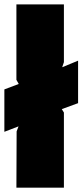

<svg xmlns="http://www.w3.org/2000/svg" viewBox="-20 -860 378 880"><path d="M337.9 -582V-387.2L263.2 -359.9L272.9 -344.2V0H55.2L56.2 -257.8L64.9 -280.8L0 -255.9V-450.2L65.9 -475.1L55.2 -494.1V-839.8H272.9V-575.2L265.1 -551.8Z"/></svg>

Font: Sinkin Sans 900 X Black
Style: Regular
Weight: 950
Designer: Keith Bates
Foundry: K-Type
Version: Sinkin Sans (version 1.0)  by Keith Bates   •   © 2014   www